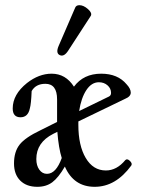

<svg xmlns="http://www.w3.org/2000/svg" viewBox="-20 -709 555 740"><path d="M243 -514Q227 -489 210.5 -496.5Q194 -504 206 -532L270 -680Q274 -689 286 -689Q302 -689 319 -674Q336 -659 330 -648ZM124 11Q82 11 58 -13Q34 -37 34 -79Q34 -124 55.5 -151.5Q77 -179 136 -207L200 -239V-260V-326Q200 -386 155 -386Q118 -386 102 -358Q100 -308 95 -291Q88 -257 59 -257Q29 -257 29 -291Q29 -345 84 -389Q130 -425 179 -425Q233 -425 265 -375Q302 -425 370 -425Q434 -425 468 -384Q484 -367 484 -352Q484 -337 462 -328L282 -241V-228Q282 -148 310.5 -100Q339 -52 388 -52Q430 -52 463 -92Q470 -99 480.5 -89Q491 -79 486 -71Q426 11 345 11Q264 11 230 -67Q205 -24 181.5 -6.5Q158 11 124 11ZM361 -392Q333 -392 313 -362Q293 -332 285 -281L400 -337Q408 -341 408 -351Q408 -368 394.5 -380Q381 -392 361 -392ZM120 -96Q120 -71 131.5 -55Q143 -39 161 -39Q196 -39 218 -100Q206 -138 201 -201L185 -193Q120 -160 120 -96Z"/></svg>

Font: Junicode Cond Medium
Style: Regular
Weight: 500
Width: 3
Designer: Peter S. Baker
Version: Version 2.201